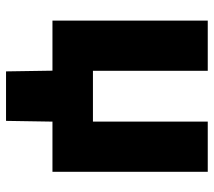

<svg xmlns="http://www.w3.org/2000/svg" viewBox="-56 -506 719 646"><g transform="rotate(90 303.0 -182.5)"><path d="M48.8 0V-522.5H217.8V-136.2H388.7V-522.5H557.6V0ZM219.7 156.2 216.8 -31.2H389.2L386.2 156.2Z"/></g></svg>

Font: Inter 28pt ExtraBold
Style: Regular
Weight: 800
Designer: Rasmus Andersson
Foundry: rsms
Version: Version 4.001;git-66647c0bb